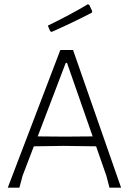

<svg xmlns="http://www.w3.org/2000/svg" viewBox="-20 -871 607 891"><path d="M474 -54 426 -192 274 -194 137 -192 85 -56 70 0H16L260 -639H319L542 0H488ZM285 -579 155 -238 280 -237 410 -238 291 -579ZM406 -812Q317 -766 220 -723L213 -726L202 -752Q311 -805 387 -851L394 -849L408 -819Z"/></svg>

Font: t
Style: Regular
Weight: 300
Designer: Juan Pablo del Peral
Foundry: Huerta Tipografica
Version: Version 2.004; ttfautohint (v1.8.1)